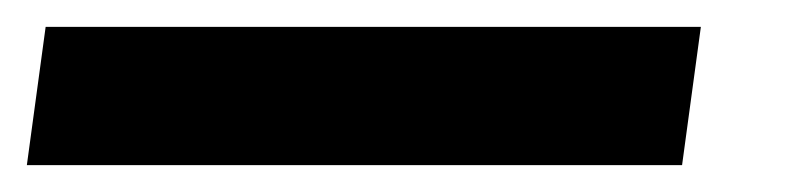

<svg xmlns="http://www.w3.org/2000/svg" viewBox="-67 35 599 143"><path d="M-33 55H455L441 158H-47Z"/></svg>

Font: FiraGO Medium
Style: Italic
Weight: 500
Italic angle: -8°
Designer: bBox Type GmbH
Foundry: bBox Type GmbH
Version: Version 1.001